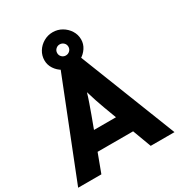

<svg xmlns="http://www.w3.org/2000/svg" viewBox="-212 -1064 1120 1203"><g transform="rotate(-30 348.5 -462.0)"><path d="M0 0 277 -700H422L697 0H525L475 -134H218L168 0ZM300 -353 267 -264H426L392 -355Q381 -384 369 -420.5Q357 -457 347 -491Q337 -457 325 -423Q313 -389 300 -353ZM348 -673Q313 -673 283 -690Q253 -707 234.5 -735Q216 -763 216 -796Q216 -831 234 -860Q252 -889 282.5 -906.5Q313 -924 348 -924Q384 -924 414 -906.5Q444 -889 462.5 -860Q481 -831 481 -796Q481 -763 462.5 -735Q444 -707 414 -690Q384 -673 348 -673ZM348 -756Q365 -756 377 -767.5Q389 -779 389 -796Q389 -813 377 -824.5Q365 -836 348 -836Q332 -836 320 -824.5Q308 -813 308 -796Q308 -779 320 -767.5Q332 -756 348 -756Z"/></g></svg>

Font: Readex Pro
Style: Bold
Weight: 700
Designer: Bonnie Shaver-Troup, Thomas Jockin
Foundry: Lexend
Version: Version 1.203; ttfautohint (v1.8.3)